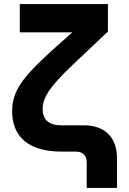

<svg xmlns="http://www.w3.org/2000/svg" viewBox="-20 -750 640 950"><path d="M409 180V54Q409 28 395 14Q381 0 355 0H283Q165 0 102.5 -51.5Q40 -103 40 -200Q40 -255 63 -302Q86 -349 134.5 -400.5Q183 -452 259 -520L338 -590H78V-730H514V-594L349 -438Q285 -378 251 -337.5Q217 -297 204 -268Q191 -239 191 -212Q191 -130 283 -130H393Q473 -130 516 -87Q559 -44 559 34V180Z"/></svg>

Font: NKDuy Mono ExtraBold
Style: Regular
Weight: 800
Monospace: yes
Designer: NKDuy
Foundry: NKDuy
Version: Version 2.251; ttfautohint (v1.8.4.7-5d5b)